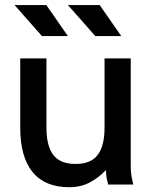

<svg xmlns="http://www.w3.org/2000/svg" viewBox="-20 -743 608 773"><path d="M167 -507.8V-228.5Q167 -156.2 194.3 -119.6Q221.7 -83 284.2 -83Q346.2 -83 373.5 -119.6Q400.9 -156.2 400.9 -228.5V-507.8H506.3V-82Q506.3 -44.9 511.5 -22.5Q516.6 0 516.6 0H415.5Q415.5 0 411.1 -18.3Q406.7 -36.6 406.7 -58.6Q379.4 -29.3 343 -9.3Q306.6 10.7 258.8 10.7Q160.6 10.7 111.1 -50.3Q61.5 -111.3 61.5 -228.5V-507.8ZM148.9 -597.7 38.6 -722.7H166.5L253.4 -597.7ZM363.8 -597.7 253.4 -722.7H381.3L468.3 -597.7Z"/></svg>

Font: Giphurs Medium
Style: Regular
Weight: 500
Version: Version 0.920; ttfautohint (v1.8.4.7-5d5b)